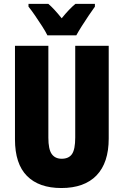

<svg xmlns="http://www.w3.org/2000/svg" viewBox="-20 -947 628 977"><path d="M533.2 -713.9V-242.2Q533.2 -118.7 471.2 -54.4Q409.2 9.8 292 9.8Q178.2 9.8 117.2 -51.8Q56.2 -113.3 56.2 -237.8V-713.9H226.1V-246.1Q226.1 -187.5 243.2 -163.3Q260.3 -139.2 293.9 -139.2Q330.1 -139.2 346.4 -163.1Q362.8 -187 362.8 -247.1V-713.9ZM221.2 -767.1Q212.9 -784.7 194.8 -813Q176.8 -841.3 157.5 -869.1Q138.2 -897 125 -913.1V-927.2H226.1Q254.9 -902.8 293.9 -854Q333.5 -902.8 363.8 -927.2H462.9V-913.1Q449.2 -894 430.9 -867.2Q412.6 -840.3 395.8 -813.5Q378.9 -786.6 368.2 -767.1Z"/></svg>

Font: Open Sans Condensed ExtraBold
Style: Regular
Weight: 800
Width: 3
Designer: Monotype Design Team
Foundry: Monotype Imaging Inc.
Version: Version 3.000; ttfautohint (v1.8.4)